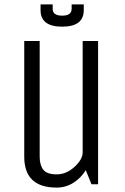

<svg xmlns="http://www.w3.org/2000/svg" viewBox="-20 -836 565 871"><path d="M90 -125V-650H160V-125Q160 -87 176.5 -66Q193 -45 237 -45Q281 -45 318 -79Q355 -113 355 -145V-650H425V0H395L369 -64Q347 -28 312.5 -6.5Q278 15 237 15Q90 15 90 -125ZM219 -816V-796Q219 -765 262 -765Q305 -765 305 -796V-816H360V-790Q360 -715 262 -715Q164 -715 164 -790V-816Z"/></svg>

Font: Unica One
Style: Regular
Weight: 400
Designer: Eduardo Rodriguez Tunni
Foundry: Eduardo Rodriguez Tunni
Version: Version 1.001